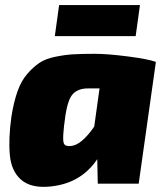

<svg xmlns="http://www.w3.org/2000/svg" viewBox="-20 -727 653 760"><path d="M517 -584H197L214 -707H534ZM367 0 365 -97Q298 3 170 12Q100 17 62.5 -16.5Q25 -50 19 -113Q13 -176 25 -264Q34 -322 49 -364.5Q64 -407 87.5 -434Q111 -461 135 -477.5Q159 -494 197.5 -502Q236 -510 269 -512Q302 -514 354 -514Q406 -514 487 -503.5Q568 -493 597 -482L529 0ZM374 -377H328Q291 -377 270 -356.5Q249 -336 239 -270Q225 -175 233 -159Q238 -147 260 -149Q302 -152 353 -226Z"/></svg>

Font: Exo 2.0 Black
Style: Italic
Weight: 900
Italic angle: -8°
Designer: Natanael Gama
Version: Version 1.001;PS 001.001;hotconv 1.0.70;makeotf.lib2.5.58329